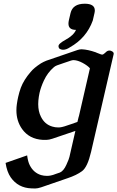

<svg xmlns="http://www.w3.org/2000/svg" viewBox="-20 -748 646 1057"><path d="M365.2 -487.8Q345.2 -474.1 327.6 -474.1Q315.4 -474.1 305.7 -481.4Q300.8 -489.3 302.2 -496.6Q303.7 -502.4 310.1 -508.3Q323.7 -520 338.9 -527.8Q385.7 -553.2 398.4 -583.5Q356.9 -583.5 356.9 -617.7Q356.9 -625.5 358.9 -635.3L368.2 -675.3Q380.4 -727.5 446.3 -727.5Q502 -727.5 502 -690.4Q502 -683.6 500 -675.3L490.7 -634.8Q456.1 -539.1 365.2 -487.8ZM395 -27.3 268.6 15.6Q249 22 236.3 22H215.8Q141.6 18.1 101.6 -37.6Q70.3 -82 70.3 -140.6Q70.3 -157.2 72.8 -174.8Q75.7 -195.3 80.1 -214.8Q85.9 -240.7 94.7 -265.1Q111.3 -308.6 148.4 -351.6Q167 -374.5 205.6 -399.4Q219.7 -407.7 235.8 -414.1Q278.8 -428.7 321.3 -443.4Q363.8 -458 406.7 -472.7Q418.5 -476.6 428.2 -476.6H431.2Q463.9 -475.1 507.3 -460Q511.7 -458.5 512.7 -457.5Q521.5 -453.6 535.6 -448.7Q539.1 -447.3 542.5 -447.3Q545.4 -447.3 547.9 -448.7Q559.1 -456.5 563.5 -461.4Q571.8 -469.7 582.5 -469.7Q587.9 -469.7 591.8 -467.8Q606 -462.4 606 -452.6Q606 -451.2 605.5 -449.2L481.4 87.9Q461.9 171.9 431.6 194.3Q400.9 216.8 352.5 232.9L206.5 283.2Q187 289.6 174.3 289.6Q161.1 289.6 153.3 289.1Q79.6 286.6 39.1 228.5Q18.1 198.2 10.7 148.9Q67.9 128.4 129.4 107.4Q133.8 142.1 143.6 161.1Q164.6 203.1 206.1 215.8Q221.7 220.2 237.8 220.2Q244.1 220.2 249.5 219.7Q258.8 218.8 272.5 214.8Q277.8 212.4 288.6 209Q299.3 205.6 310.1 201.7Q330.1 192.9 345.2 159.7Q360.4 126.5 362.3 115.7ZM414.1 -106.9 475.1 -372.1Q462.4 -386.7 435.5 -401.4Q408.7 -416 386.2 -417H384.8Q377.9 -417 369.6 -414.1Q351.1 -408.2 332 -401.4Q313 -394.5 293.9 -388.2Q283.7 -384.3 276.9 -378.4Q241.7 -348.1 221.7 -304.7Q205.6 -270.5 197.8 -237.3Q195.3 -227.1 193.8 -215.8Q190.4 -193.8 190.4 -174.8Q190.4 -134.8 205.1 -106Q225.6 -63.5 267.6 -51.3Q283.2 -46.4 300.3 -46.4Q305.7 -46.4 311 -46.9Q319.8 -47.9 334.5 -52.2Q347.2 -56.2 372.6 -64.9Q397.9 -73.7 406.2 -76.7L413.6 -106.9Z"/></svg>

Font: Caudex
Style: Bold
Weight: 700
Italic angle: -13°
Version: Version 1.04